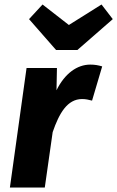

<svg xmlns="http://www.w3.org/2000/svg" viewBox="-20 -833 521 853"><path d="M431 -813 286 -722 169 -813 109 -748 229 -611H324L481 -748ZM381 -546C323 -546 268 -507 231 -432L233 -531H98L24 0H179L214 -246C243 -330 279 -393 345 -393C361 -393 373 -390 389 -386L434 -538C417 -543 402 -546 381 -546Z"/></svg>

Font: Fira Sans
Style: Bold Italic
Weight: 700
Italic angle: -8°
Designer: bBox Type GmbH & Carrois Corporate GbR & Edenspiekermann AG
Foundry: bBox Type GmbH & Carrois Corporate GbR & Edenspiekermann AG
Version: Version 4.301;PS 004.301;hotconv 1.0.88;makeotf.lib2.5.64775